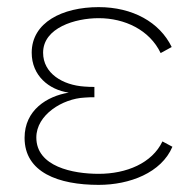

<svg xmlns="http://www.w3.org/2000/svg" viewBox="-20 -504 540 539"><path d="M464 -92 436 -107C407 -46 335 -16 257 -16C185 -16 82 -36 82 -118C82 -182 156 -227 217 -230C228 -231 237 -231 245 -231V-260C237 -260 228 -260 217 -261C156 -265 101 -298 101 -356C101 -426 191 -453 257 -453C330 -453 400 -420 431 -355L462 -372C428 -442 352 -484 257 -484C155 -484 69 -441 69 -356C69 -292 117 -252 173 -244C112 -234 49 -195 49 -117C49 -20 144 15 257 15C344 15 433 -19 464 -92Z"/></svg>

Font: Kreadon Extra Light
Style: Regular
Weight: 200
Designer: kohakuno
Foundry: StudioGnu
Version: Version 1.000;Glyphs 3.1.2 (3151)